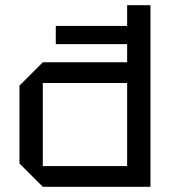

<svg xmlns="http://www.w3.org/2000/svg" viewBox="-20 -720 660 740"><path d="M560 -700V0H145L55 -90V-390L145 -480H470V-700ZM145 -80H470V-400H145ZM195 -550V-620H545V-550Z"/></svg>

Font: Tektur
Style: Regular
Weight: 400
Designer: Adam Jagosz
Foundry: Adam Jagosz
Version: Version 1.005;gftools[0.9.30]